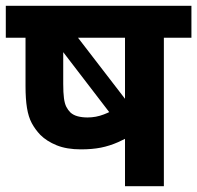

<svg xmlns="http://www.w3.org/2000/svg" viewBox="-20 -642 680 662"><path d="M640 -622V-512H545V0H411V-223L452 -185Q417 -165 387.5 -152Q358 -139 328 -133Q298 -127 259 -127Q210 -127 175.5 -141Q141 -155 119 -177Q101 -196 89.5 -217.5Q78 -239 73 -270Q68 -301 68 -345V-512H0V-622ZM411 -512H198V-353Q198 -322 200.5 -303.5Q203 -285 208.5 -274Q214 -263 223 -254Q233 -245 248 -241Q263 -237 282 -237Q311 -237 338 -247.5Q365 -258 385 -271L411 -292ZM169 -500 225 -543 429 -278 370 -238Z"/></svg>

Font: Noto Sans Devanagari
Style: Regular
Weight: 400
Designer: Jelle Bosma - Monotype Design Team
Foundry: Monotype Imaging Inc.
Version: Version 2.003